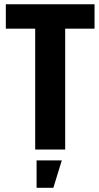

<svg xmlns="http://www.w3.org/2000/svg" viewBox="-20 -708 468 909"><path d="M7.6 -687.8V-572.2H146.6V0H288.6V-572.2H427.6V-687.8ZM153.2 181H232.6L272.6 51.4H153.2Z"/></svg>

Font: Secuela Light
Style: Regular
Weight: 300
Designer: Fernando Haro
Foundry: deFharo
Version: Version 1.708